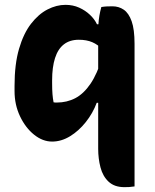

<svg xmlns="http://www.w3.org/2000/svg" viewBox="-20 -572 640 792"><path d="M398 -543Q410 -545 420.5 -545.5Q431 -546 444 -546Q470 -546 490.5 -532Q511 -518 523 -484.5Q535 -451 535 -391Q535 -330 535 -269Q535 -208 535 -148Q535 -88 535 -29Q535 30 535 89Q535 115 535 142Q535 169 535 197Q522 199 513 199.5Q504 200 493 200Q452 200 428 177.5Q404 155 394.5 118.5Q385 82 385 42Q385 -16 385 -75.5Q385 -135 385 -195.5Q385 -256 385 -315.5Q385 -375 385 -433Q385 -454 386 -472Q387 -490 390 -507.5Q393 -525 398 -543ZM402 -148H379Q363 -105 334 -68.5Q305 -32 269 -10Q233 12 195 12Q156 12 120.5 -16.5Q85 -45 62.5 -92.5Q40 -140 40 -196V-218Q40 -307 58.5 -370.5Q77 -434 108 -474Q139 -514 176 -533Q213 -552 250 -552Q281 -552 306.5 -540.5Q332 -529 351 -511Q370 -493 380 -472H402V-368Q384 -388 360.5 -398Q337 -408 305 -408Q268 -408 243.5 -389Q219 -370 207 -332.5Q195 -295 195 -241V-230Q195 -202 196.5 -183.5Q198 -165 201 -150Q205 -149 208 -149Q211 -149 214 -149Q256 -149 290.5 -167Q325 -185 353 -226Q381 -267 402 -336Z"/></svg>

Font: Recursive Casual ExtraBold
Style: Regular
Weight: 800
Version: Version 1.047